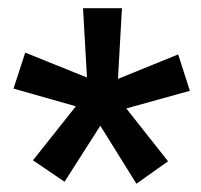

<svg xmlns="http://www.w3.org/2000/svg" viewBox="-20 -731 493 472"><path d="M166.5 -469.7 13.2 -513.2 42 -601.6 193.8 -540.5 184.1 -710.9H279.8L270 -537.1L418 -597.2L446.8 -507.8L290.5 -464.4L393.1 -334.5L315.4 -279.3L226.6 -421.9L138.7 -284.2L61 -336.9Z"/></svg>

Font: TypoPRO Roboto
Style: Bold
Weight: 700
Designer: Google
Version: Version 2.136; 2016